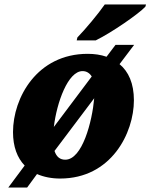

<svg xmlns="http://www.w3.org/2000/svg" viewBox="-20 -786 671 856"><path d="M322 -606H407C480 -642 598 -724 628 -756L631 -766H447C417 -723 361 -656 325 -619ZM17 50H101L145 -10C175 3 210 10 248 10C476 10 577 -193 577 -339C577 -414 553 -467 513 -500L578 -586H495L455 -533C429 -542 401 -546 371 -546C145 -546 38 -350 38 -197C38 -132 57 -82 90 -48ZM348 -469C365 -469 379 -461 389 -445L220 -220C233 -329 283 -469 348 -469ZM271 -74C248 -74 232 -86 223 -113L400 -348C391 -244 347 -74 271 -74Z"/></svg>

Font: Noto Serif SemiCondensed Black
Style: Italic
Weight: 900
Width: 4
Italic angle: -12°
Designer: Monotype Design Team
Foundry: Monotype Imaging Inc.
Version: Version 2.014